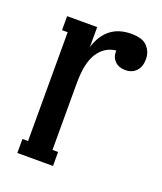

<svg xmlns="http://www.w3.org/2000/svg" viewBox="-102 -573 543 642"><g transform="rotate(20 169.5 -252.5)"><path d="M256.8 -504.9Q297.4 -504.9 314.2 -486.1Q331.1 -467.3 331.1 -441.9Q331.1 -414.6 316.7 -399.2Q302.2 -383.8 277.8 -383.8Q254.9 -383.8 241.5 -397Q228 -410.2 228 -428.2V-435.1Q188.5 -431.2 164.8 -396Q141.1 -360.8 141.1 -287.1V-49.8H161.1V0H34.2V-49.8H54.2V-437H34.2V-486.8H141.1V-416Q168.9 -504.9 256.8 -504.9Z"/></g></svg>

Font: Margherita Semibold
Style: Regular
Weight: 600
Designer: James Puckett
Foundry: Dunwich Type Founders
Version: Version 1.008;hotconv 1.0.109;makeotfexe 2.5.65596